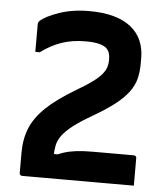

<svg xmlns="http://www.w3.org/2000/svg" viewBox="-52 -766 704 813"><g transform="rotate(5 300.0 -360.0)"><path d="M296 -720Q355 -720 399.5 -707.5Q444 -695 473.5 -671Q503 -647 517 -614Q531 -581 531 -541V-515Q531 -482 523.5 -452.5Q516 -423 495.5 -395.5Q475 -368 439 -340Q403 -312 346 -279Q296 -250 266.5 -227Q237 -204 222 -183.5Q207 -163 202.5 -142Q198 -121 198 -96L173 -104H244L190 -92Q216 -106 239.5 -113.5Q263 -121 292 -124.5Q321 -128 363 -128H536Q541 -128 544 -125Q547 -122 547 -117Q547 -114 547 -102.5Q547 -91 547 -75Q547 -59 547 -42.5Q547 -26 547 -14.5Q547 -3 547 0Q545 0 518.5 0Q492 0 450.5 0Q409 0 359.5 0Q310 0 260 0Q210 0 168.5 0Q127 0 101 0Q75 0 72 0Q69 0 66.5 -1.5Q64 -3 62.5 -5Q61 -7 61 -11V-98Q61 -156 80 -202.5Q99 -249 144 -292Q189 -335 268 -382Q311 -407 336.5 -426Q362 -445 374.5 -460.5Q387 -476 391.5 -490Q396 -504 396 -518V-525Q396 -539 392.5 -550Q389 -561 380 -570Q371 -579 349.5 -585Q328 -591 290 -591Q234 -591 188 -575Q142 -559 101 -528H82Q82 -531 82 -542.5Q82 -554 82 -570.5Q82 -587 82 -603Q82 -619 82 -631Q82 -643 82 -646Q82 -650 83.5 -653Q85 -656 87 -659Q111 -681 167.5 -700.5Q224 -720 296 -720Z"/></g></svg>

Font: RecMonoLinear Nerd Font Mono
Style: Bold
Weight: 700
Monospace: yes
Version: Version 1.085; ttfautohint (v1.8.4.7-5d5b);Nerd Fonts 3.2.1